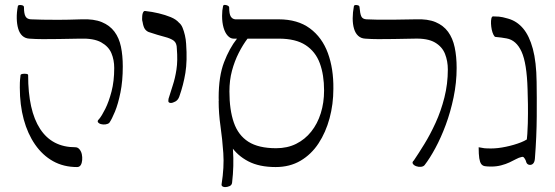

<svg xmlns="http://www.w3.org/2000/svg" viewBox="-20 -671 2270 785"><path d="M427 -169Q422 -164 412 -162.5Q402 -161 393 -163.5Q384 -166 380.5 -171.5Q377 -177 385 -184Q396 -197 410.5 -226Q425 -255 436 -297Q447 -339 447 -393Q447 -426 435.5 -453.5Q424 -481 393.5 -498Q363 -515 306 -513Q257 -512 220.5 -511.5Q184 -511 155.5 -511Q127 -511 100 -513Q83 -514 71.5 -524.5Q60 -535 54.5 -553.5Q49 -572 48.5 -596Q48 -620 53 -646Q54 -650 60 -650.5Q66 -651 72 -649Q78 -647 78 -641Q78 -616 84 -604.5Q90 -593 106 -592Q129 -591 154.5 -590.5Q180 -590 217.5 -590Q255 -590 314 -592Q364 -594 396.5 -580.5Q429 -567 448 -541.5Q467 -516 474.5 -480Q482 -444 482 -399Q482 -340 472.5 -293Q463 -246 450 -214.5Q437 -183 427 -169ZM295 12Q240 12 197 -12Q154 -36 123.5 -80Q93 -124 77 -183Q61 -242 61 -313Q61 -336 62 -345.5Q63 -355 64 -364Q65 -368 72.5 -369Q80 -370 87.5 -369Q95 -368 95 -364Q95 -219 144 -144Q193 -69 288 -69Q298 -69 305 -60.5Q312 -52 314.5 -40.5Q317 -29 316 -16.5Q315 -4 310 4Q305 12 295 12Z M678 -250Q673 -250 670 -253Q667 -256 669 -267Q677 -294 686.5 -322.5Q696 -351 701.5 -387Q707 -423 703 -472Q703 -495 690.5 -504.5Q678 -514 652.5 -520.5Q627 -527 588 -540Q578 -544 572 -553Q566 -562 563 -581Q561 -587 561 -593Q561 -599 561.5 -605.5Q562 -612 563.5 -616.5Q565 -621 567.5 -624Q570 -627 574 -626Q602 -623 629 -616.5Q656 -610 678 -601Q700 -592 712 -578Q721 -571 726.5 -557.5Q732 -544 736 -527Q740 -510 741 -492Q746 -422 738 -373Q730 -324 713 -276Q708 -262 697 -256Q686 -250 678 -250Z M912 -259Q913 -230 920.5 -177Q928 -124 932.5 -58.5Q937 7 929 75Q928 86 918.5 90Q909 94 900 94Q894 94 889.5 91Q885 88 886 82Q897 13 893 -45Q889 -103 881.5 -155Q874 -207 874 -258ZM1107 12Q1040 12 995 -11.5Q950 -35 923.5 -75Q897 -115 885.5 -166Q874 -217 874 -272Q874 -359 896 -416.5Q918 -474 949 -513H935Q922 -513 911 -525Q900 -537 894 -558Q888 -579 888 -606Q888 -618 889 -627.5Q890 -637 892 -646Q893 -651 899 -651Q905 -651 911 -648Q917 -645 917 -640Q917 -614 923.5 -603.5Q930 -593 942 -592Q987 -592 1031.5 -592Q1076 -592 1119 -592Q1197 -592 1247 -555Q1297 -518 1320.5 -454Q1344 -390 1343 -308Q1343 -245 1327.5 -187.5Q1312 -130 1282.5 -85Q1253 -40 1209 -14Q1165 12 1107 12ZM1109 -65Q1155 -65 1191 -83Q1227 -101 1252.5 -133Q1278 -165 1291.5 -208Q1305 -251 1305 -301Q1305 -365 1287.5 -412.5Q1270 -460 1229.5 -486.5Q1189 -513 1120 -513H992Q973 -488 956 -454.5Q939 -421 928.5 -382Q918 -343 918 -297Q918 -222 936 -170Q954 -118 995.5 -91.5Q1037 -65 1109 -65Z M1427 -646Q1428 -650 1433.5 -650.5Q1439 -651 1444.5 -649Q1450 -647 1450 -641Q1452 -616 1457 -604.5Q1462 -593 1478 -592Q1501 -591 1525.5 -590.5Q1550 -590 1586.5 -590.5Q1623 -591 1680 -592Q1729 -594 1761 -580.5Q1793 -567 1812 -541Q1831 -515 1839 -477.5Q1847 -440 1847 -393Q1847 -333 1834.5 -273Q1822 -213 1802.5 -160.5Q1783 -108 1760 -65.5Q1737 -23 1716 4Q1711 10 1701 11Q1691 12 1681.5 8.5Q1672 5 1668 -1.5Q1664 -8 1672 -15Q1691 -43 1715 -82Q1739 -121 1761 -169Q1783 -217 1797 -272.5Q1811 -328 1811 -387Q1811 -421 1799.5 -450.5Q1788 -480 1758 -497.5Q1728 -515 1672 -513Q1625 -512 1589.5 -511.5Q1554 -511 1526.5 -511Q1499 -511 1473 -513Q1456 -514 1444.5 -524.5Q1433 -535 1427.5 -553.5Q1422 -572 1422 -596Q1422 -620 1427 -646Z M1988 10Q1973 10 1963 8.5Q1953 7 1947.5 -0.5Q1942 -8 1939.5 -24Q1937 -40 1937 -69Q1951 -66 1960 -65Q1969 -64 1988 -64Q2015 -64 2048.5 -71Q2082 -78 2110 -89Q2138 -100 2151 -115L2132 -79Q2137 -124 2138 -166.5Q2139 -209 2138.5 -244.5Q2138 -280 2137 -306Q2134 -412 2112.5 -459.5Q2091 -507 2051 -514Q2040 -516 2029 -517.5Q2018 -519 2006 -520Q2002 -520 1997.5 -529Q1993 -538 1990.5 -550Q1988 -562 1987.5 -574.5Q1987 -587 1989 -595.5Q1991 -604 1996 -604Q2007 -604 2020 -603Q2033 -602 2057 -595Q2093 -585 2118.5 -555Q2144 -525 2158.5 -471.5Q2173 -418 2174 -336Q2175 -277 2174.5 -195Q2174 -113 2167 -23Q2166 -9 2160 -2.5Q2154 4 2145 3Q2141 3 2136.5 -0.5Q2132 -4 2129 -16Q2125 -24 2121.5 -27.5Q2118 -31 2112 -29Q2102 -27 2090 -20.5Q2078 -14 2063 -7Q2048 0 2029 5Q2010 10 1988 10Z"/></svg>

Font: Noto Rashi Hebrew Light
Style: Regular
Weight: 300
Version: Version 1.006